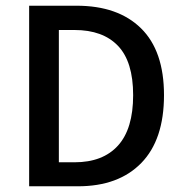

<svg xmlns="http://www.w3.org/2000/svg" viewBox="-20 -652 642 672"><path d="M82 0V-632H248Q393 -632 473.5 -553Q554 -474 554 -319Q554 -163 474.5 -81.5Q395 0 253 0ZM186 -84H241Q340 -84 393 -142.5Q446 -201 446 -319Q446 -436 393 -491.5Q340 -547 241 -547H186Z"/></svg>

Font: Narnoor Medium
Style: Regular
Weight: 500
Designer: S. Sridhar Murthy
Foundry: SIL International
Version: Version 3.000